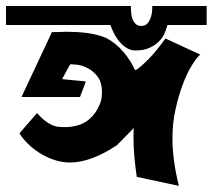

<svg xmlns="http://www.w3.org/2000/svg" viewBox="-22 -564 710 641"><path d="M428.7 -330.1Q432.6 -330.1 438.5 -334.5Q444.3 -338.9 450.7 -344.7Q457 -350.6 463.4 -356.4Q469.7 -362.3 473.6 -366.2Q484.4 -377 498.5 -394Q512.7 -411.1 530.3 -435.5L646.5 -381.8Q634.8 -372.1 618.7 -346.2Q602.5 -320.3 588.4 -282.7Q574.2 -245.1 564 -199.2Q553.7 -153.3 553.7 -102.5Q553.7 -65.4 559.1 -25.9Q564.5 13.7 575.2 56.6L434.6 26.4Q429.7 -6.8 426.8 -38.6Q423.8 -70.3 423.8 -101.6Q423.8 -110.4 423.8 -119.1Q423.8 -127.9 424.8 -136.7L368.2 -79.1Q281.2 -21.5 211.9 -21.5Q184.6 -21.5 158.7 -30.3Q132.8 -39.1 110.4 -53.2Q87.9 -67.4 70.3 -85Q52.7 -102.5 43 -119.1L101.6 -186.5Q117.2 -168.9 129.9 -159.7Q142.6 -150.4 152.8 -146Q163.1 -141.6 173.3 -140.6Q183.6 -139.6 195.3 -139.6Q214.8 -139.6 233.9 -144.5Q252.9 -149.4 268.6 -160.2Q270.5 -161.1 278.8 -168.5Q287.1 -175.8 295.9 -188Q304.7 -200.2 311.5 -216.8Q318.4 -233.4 318.4 -254.9Q318.4 -290 303.2 -309.1Q288.1 -328.1 269 -337.4Q250 -346.7 233.4 -348.1Q216.8 -349.6 212.9 -349.6L208 -341.8Q204.1 -334 198.7 -324.7Q193.4 -315.4 189.5 -307.6L185.5 -299.8L264.6 -292L245.1 -240.2H49.8L151.4 -457H171.9Q177.7 -457 185.1 -457.5Q192.4 -458 200.2 -458Q215.8 -458 233.9 -457Q252 -456.1 270 -453.6Q288.1 -451.2 304.7 -446.8Q321.3 -442.4 334 -436.5Q365.2 -419.9 390.1 -390.6Q415 -361.3 428.7 -330.1ZM-2 -543.9H415V-537.1Q415 -530.3 416 -520Q417 -509.8 420.4 -500.5Q423.8 -491.2 430.7 -484.4Q437.5 -477.5 450.2 -477.5Q461.9 -477.5 468.8 -484.4Q475.6 -491.2 479.5 -500.5Q483.4 -509.8 484.9 -520Q486.3 -530.3 486.3 -537.1V-543.9H668V-480.5H537.1L534.2 -471.7Q532.2 -463.9 526.4 -450.7Q520.5 -437.5 508.3 -425.3Q496.1 -413.1 477.1 -404.3Q458 -395.5 430.7 -395.5Q415 -395.5 401.9 -403.3Q388.7 -411.1 378.9 -422.4Q369.1 -433.6 362.3 -445.8Q355.5 -458 351.6 -467.8L346.7 -480.5H-2Z"/></svg>

Font: Shorif Bongobondhu ANSI V2
Style: Regular
Weight: 400
Designer: Shorif Uddin Shishir, Shorif art & Design, e-mail : shorifart@gmail.com, facebook : Shorif2001
Foundry: Lipighor Font Foundry
Version: Designed By Shorif Uddin Shishir | Build By Niladri Shekhar 